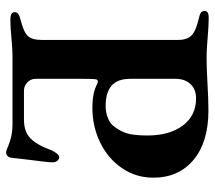

<svg xmlns="http://www.w3.org/2000/svg" viewBox="-58 -650 712 637"><g transform="rotate(-90 298.5 -332.0)"><path d="M486 0Q474 -1 458.5 -2Q443 -3 424 -3Q401 -3 378 -2Q355 -1 336 0Q288 3 250 3Q145 3 86 -46.5Q27 -96 27 -180Q27 -237 58.5 -283.5Q90 -330 143.5 -356Q197 -382 259 -382Q309 -382 338 -366Q341 -364 348 -364Q353 -364 354 -375Q355 -386 355 -415V-570Q355 -586 343.5 -597.5Q332 -609 315 -609H220Q179 -609 157 -587Q135 -565 118 -518Q106 -492 94 -492Q89 -492 83.5 -498Q78 -504 78 -514Q78 -531 86 -589L93 -650Q94 -658 98.5 -663Q103 -668 110 -668Q118 -668 130 -662Q147 -655 164.5 -651Q182 -647 210 -647H431Q452 -647 496 -651Q506 -652 520.5 -653Q535 -654 554 -654Q564 -654 570 -650.5Q576 -647 576 -640Q576 -632 569.5 -627.5Q563 -623 550 -620Q510 -610 497 -596Q484 -582 484 -550V-98Q484 -67 499.5 -52.5Q515 -38 555 -29Q569 -26 574.5 -22Q580 -18 580 -9Q580 4 558 4Q532 4 486 0ZM355 -106V-256Q355 -299 332 -318.5Q309 -338 265 -338Q245 -338 227.5 -331.5Q210 -325 201 -315Q184 -295 175.5 -271.5Q167 -248 167 -199Q167 -126 200 -82Q233 -38 290 -38Q320 -38 337.5 -56.5Q355 -75 355 -106Z"/></g></svg>

Font: EB Garamond SemiBold
Style: Regular
Weight: 600
Designer: Georg Duffner and Octavio Pardo
Foundry: Georg Duffner
Version: Version 1.000